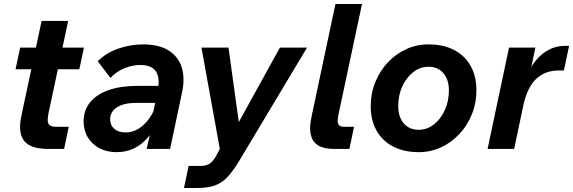

<svg xmlns="http://www.w3.org/2000/svg" viewBox="-20 -740 2848 954"><path d="M88.2 -174.1 186.7 -636H318.7L221.4 -179.1Q219.4 -167.7 218.2 -159.7Q217 -151.7 217 -144.7Q217 -125.6 227 -117.7Q237 -109.8 261.6 -109.8H321.5L298.5 0H220.7Q147.2 0 113.4 -26.9Q79.6 -53.8 79.6 -110Q79.6 -123.3 81.9 -139.2Q84.2 -155.2 88.2 -174.1ZM57.2 -395.9 80.2 -503.5H397.1L374.2 -395.9Z M708.9 0 731.6 -102.8 726.8 -113.4 763.5 -288.8Q776.3 -350.2 755.6 -383.6Q734.8 -417.1 677 -417.1Q638.9 -417.1 599.3 -401.4Q559.7 -385.7 528.9 -352.8L465.6 -435.5Q506.9 -477.3 567.4 -498.4Q628 -519.5 691.6 -519.5Q788.7 -519.5 840.2 -472.4Q891.8 -425.4 891.8 -343.3Q891.8 -328.4 889.8 -311.6Q887.8 -294.8 884.1 -278.5L825.1 0ZM660.7 -313.2H776.9L762.8 -228.8H657.2Q595.8 -228.8 561.6 -207.1Q527.3 -185.3 527.3 -147.1Q527.3 -118 547.9 -100Q568.5 -81.9 603.9 -81.9Q656.2 -81.9 699.2 -125.1Q742.3 -168.3 762.8 -241.7L789.7 -223.5Q766.4 -111.2 706.3 -47.6Q646.2 16 559.8 16Q512.4 16 475.3 -3Q438.2 -22 416.8 -56.6Q395.5 -91.2 395.5 -136.8Q395.5 -191.3 427 -230.8Q458.4 -270.2 518.1 -291.7Q577.8 -313.2 660.7 -313.2Z M894.2 194 917.2 84.5H978Q1006.2 84.5 1024.1 71.4Q1042.1 58.3 1058.4 26.4L1083.2 -21.6L1076.1 21.4L981 -503.5H1115.3L1173.8 -81H1137.7L1370.7 -503.5H1505.7L1166.8 62.3Q1136 112.9 1108.1 141.7Q1080.3 170.5 1045.4 182.3Q1010.6 194 958.5 194Z M1529.7 -168.7 1646.7 -720H1778.7L1662 -171.8Q1660.3 -161.5 1659 -154.4Q1657.7 -147.2 1657.7 -140.4Q1657.7 -124.7 1665.5 -117.2Q1673.4 -109.8 1690.8 -109.8H1739.1L1716.1 0H1642.8Q1579.3 0 1550.1 -25.1Q1520.8 -50.1 1520.8 -105.7Q1520.8 -116.7 1523.1 -132.7Q1525.4 -148.7 1529.7 -168.7Z M1822 -212.6Q1822 -275.7 1844.5 -331.2Q1867 -386.8 1906.4 -429.2Q1945.9 -471.5 1997.7 -495.5Q2049.4 -519.5 2108.7 -519.5Q2183 -519.5 2236.2 -491.7Q2289.3 -464 2318.3 -412.9Q2347.2 -361.9 2347.2 -290.9Q2347.2 -227.8 2324.7 -172.3Q2302.3 -116.7 2262.8 -74.4Q2223.3 -32 2171.6 -8Q2119.8 16 2060.5 16Q1987.2 16 1933.5 -11.8Q1879.9 -39.6 1851 -91.1Q1822 -142.6 1822 -212.6ZM2060.5 -95.1Q2101.8 -95.1 2135.8 -121.6Q2169.7 -148 2190.1 -192.8Q2210.5 -237.6 2210.5 -290.9Q2210.5 -344.4 2183 -376.4Q2155.4 -408.4 2108.7 -408.4Q2067.8 -408.4 2033.7 -382Q1999.5 -355.5 1979.1 -311.2Q1958.7 -266.9 1958.7 -212.6Q1958.7 -159.1 1986.3 -127.1Q2013.9 -95.1 2060.5 -95.1Z M2402.7 0 2509.2 -503.5H2640.2L2602.1 -320.9H2582.4Q2610.7 -413.3 2664.5 -462.7Q2718.4 -512.2 2787.5 -512.2H2807.6L2782 -389.8H2756Q2688.8 -389.8 2644.1 -348Q2599.5 -306.2 2579.9 -214.3L2534.7 0Z"/></svg>

Font: Wix Madefor Text
Style: Italic
Weight: 400
Italic angle: -12°
Designer: Dalton Maag Ltd
Foundry: Dalton Maag Ltd
Version: Version 3.100